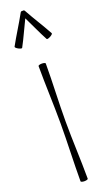

<svg xmlns="http://www.w3.org/2000/svg" viewBox="-244 -1209 699 1252"><g transform="rotate(-20 105.5 -583.5)"><path d="M20 -948C51 -1005 76 -1064 105 -1122C134 -1064 159 -1005 190 -948C192 -944 203 -947 215 -953C228 -960 236 -968 234 -972C198 -1038 156 -1102 120 -1168C118 -1173 112 -1176 105 -1174C99 -1176 92 -1173 90 -1168C54 -1102 12 -1038 -24 -972C-26 -968 -18 -960 -5 -953C7 -947 18 -944 20 -948ZM80 -800C80 -667 87 -533 87 -400C87 -267 80 -133 80 0C80 4 91 8 105 8C119 8 130 4 130 0C130 -133 122 -267 122 -400C122 -533 130 -667 130 -800C130 -804 119 -808 105 -808C91 -808 80 -804 80 -800Z"/></g></svg>

Font: Nupuram Thin
Style: Regular
Weight: 100
Designer: Santhosh Thottingal (santhosh.thottingal@gmail.com)
Foundry: SMC
Version: Version 1.000